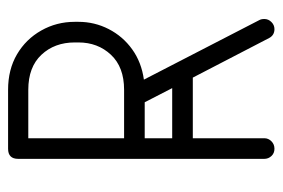

<svg xmlns="http://www.w3.org/2000/svg" viewBox="-132 -567 699 475"><g transform="rotate(-90 217.5 -329.5)"><path d="M113 -25Q113 -15 105.5 -7.5Q98 0 87 0Q76 0 69 -7.5Q62 -15 62 -25V-634Q62 -659 87 -659H233Q283 -659 320.5 -637Q358 -615 379.5 -577Q401 -539 401 -494V-485Q401 -445 383 -410Q365 -375 333 -352Q301 -329 258 -323L405 -38Q408 -33 408 -25Q408 -15 400.5 -7.5Q393 0 383 0Q368 0 361 -13L263 -202H113ZM233 -609H113V-372H233Q289 -372 319.5 -404.5Q350 -437 350 -485V-494Q350 -544 319.5 -576.5Q289 -609 233 -609ZM113 -253H237L202 -321H113Z"/></g></svg>

Font: Libertine Sup
Style: Regular
Weight: 400
Designer: Bastien Sozeau
Foundry: NBR — Bastien Sozeau
Version: Version 2.003; ttfautohint (v1.8.4.7-5d5b);gftools[0.9.33]